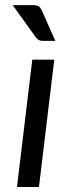

<svg xmlns="http://www.w3.org/2000/svg" viewBox="-20 -744 284 764"><path d="M196 -506.5 135 0H47.5L108.5 -506.5ZM112 -723.5Q127.5 -723.5 134.5 -718.5Q141.5 -713.5 146.5 -702.5L200 -581.5H150.5Q140.5 -581.5 134.5 -584.5Q128.5 -587.5 123 -595L30.5 -723.5Z"/></svg>

Font: Lato TR
Style: Italic
Weight: 400
Italic angle: -12°
Designer: Lukasz Dziedzic
Foundry: tyPoland Lukasz Dziedzic
Version: Version 1.104 2013